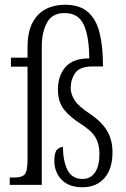

<svg xmlns="http://www.w3.org/2000/svg" viewBox="-20 -779 530 809"><path d="M327 10Q270 10 239.5 -22Q209 -54 209 -101Q209 -138 221 -149Q233 -160 245 -160Q246 -98 265 -61.5Q284 -25 328 -25Q362 -25 380.5 -52.5Q399 -80 399 -130Q399 -170 383.5 -198Q368 -226 325 -254Q278 -283 251 -316Q224 -349 224 -402Q224 -459 255.5 -496Q287 -533 356 -533Q356 -623 333.5 -673.5Q311 -724 252 -724Q200 -724 178 -683.5Q156 -643 156 -584V0H21V-31H41Q72 -31 84 -44Q96 -57 96 -108V-498H26V-536H96V-579Q96 -644 117 -683.5Q138 -723 173.5 -741Q209 -759 254 -759Q316 -759 351 -728Q386 -697 400 -639Q414 -581 414 -499H370Q316 -499 297 -471.5Q278 -444 278 -408Q278 -382 294.5 -356.5Q311 -331 358 -300Q410 -265 432 -226.5Q454 -188 454 -138Q454 -67 420 -28.5Q386 10 327 10Z"/></svg>

Font: Noto Serif Sinhala ExtraCondensed Light
Style: Regular
Weight: 300
Width: 2
Designer: Jelle Bosma - Monotype Design Team
Foundry: Monotype Imaging Inc.
Version: Version 2.007; ttfautohint (v1.8.4.7-5d5b)